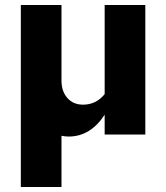

<svg xmlns="http://www.w3.org/2000/svg" viewBox="-20 -536 662 765"><path d="M63 209V-516H225V-215Q225 -172 248.5 -145.5Q272 -119 311 -119Q337 -119 358.5 -129.5Q380 -140 397 -161V-516H559V0H397V-79Q370 -37 334 -14.5Q298 8 254 8Q239 8 225 5V209Z"/></svg>

Font: Red Hat Text
Style: Bold
Weight: 700
Designer: Pentagram, MCKL
Foundry: MCKL
Version: Version 1.030